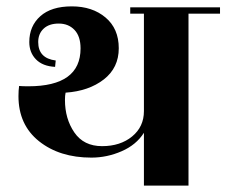

<svg xmlns="http://www.w3.org/2000/svg" viewBox="-20 -583 711 603"><path d="M671 -560V-540H572V0H432V-166Q408 -128 362 -108Q316 -88 267 -88Q167 -88 102.5 -139.5Q38 -191 38 -281Q38 -299 40 -313Q50 -312 69 -312Q233 -312 233 -431Q233 -469 214 -489Q195 -509 164.5 -509Q134 -509 117 -493Q100 -477 100 -451Q100 -400 155 -393L153 -373Q114 -375 93 -396.5Q72 -418 72 -451Q72 -501 106.5 -532Q141 -563 205.5 -563Q270 -563 311.5 -528Q353 -493 353 -431.5Q353 -370 306 -333.5Q259 -297 186 -292Q184 -283 184 -269Q184 -210 213.5 -167Q243 -124 300.5 -124Q358 -124 395 -154.5Q432 -185 432 -234V-540H389V-560Z"/></svg>

Font: Rozha One
Style: Regular
Weight: 400
Designer: Tim Donaldson, Indian Type Foundry
Foundry: Indian Type Foundry
Version: Version 1.301;PS 1.0;hotconv 1.0.78;makeotf.lib2.5.61930; tt